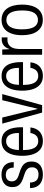

<svg xmlns="http://www.w3.org/2000/svg" viewBox="950 -1524 584 2523"><g transform="rotate(-90 1241.5 -262.0)"><path d="M209 10Q168 10 135.5 -1Q103 -12 80 -33.5Q57 -55 44.5 -86.5Q32 -118 32 -159H104Q106 -122 118 -97Q130 -72 153.5 -59.5Q177 -47 210 -47Q257 -47 281 -69.5Q305 -92 305 -131Q305 -162 292.5 -181.5Q280 -201 256 -214Q232 -227 193 -239Q147 -252 113.5 -270.5Q80 -289 62.5 -318Q45 -347 45 -392Q45 -437 65 -468.5Q85 -500 122 -517Q159 -534 208 -534Q258 -534 295 -516Q332 -498 352.5 -462.5Q373 -427 373 -373H302Q300 -409 289 -432Q278 -455 257.5 -466Q237 -477 207 -477Q163 -477 141.5 -455.5Q120 -434 120 -398Q120 -370 133 -351Q146 -332 171 -320Q196 -308 232 -298Q279 -284 312.5 -265Q346 -246 363.5 -216Q381 -186 381 -138Q381 -91 360.5 -58Q340 -25 301 -7.5Q262 10 209 10Z M650 10Q585 10 542 -23Q499 -56 477.5 -116.5Q456 -177 456 -261Q456 -345 477 -406Q498 -467 540.5 -500Q583 -533 648 -533Q716 -533 757.5 -498Q799 -463 816.5 -399.5Q834 -336 831 -251H531Q532 -178 546.5 -134Q561 -90 587.5 -70.5Q614 -51 650 -51Q696 -51 722 -78.5Q748 -106 756 -154H829Q822 -97 797.5 -61Q773 -25 735 -7.5Q697 10 650 10ZM531 -292 523 -305H765L757 -291Q757 -361 743 -400.5Q729 -440 704.5 -456.5Q680 -473 648 -473Q614 -473 588.5 -455Q563 -437 548 -397.5Q533 -358 531 -292Z M1024 0 879 -524H959L1036 -209L1071 -62H1075L1110 -209L1187 -524H1267L1122 0Z M1506 10Q1441 10 1398 -23Q1355 -56 1333.5 -116.5Q1312 -177 1312 -261Q1312 -345 1333 -406Q1354 -467 1396.5 -500Q1439 -533 1504 -533Q1572 -533 1613.5 -498Q1655 -463 1672.5 -399.5Q1690 -336 1687 -251H1387Q1388 -178 1402.5 -134Q1417 -90 1443.5 -70.5Q1470 -51 1506 -51Q1552 -51 1578 -78.5Q1604 -106 1612 -154H1685Q1678 -97 1653.5 -61Q1629 -25 1591 -7.5Q1553 10 1506 10ZM1387 -292 1379 -305H1621L1613 -291Q1613 -361 1599 -400.5Q1585 -440 1560.5 -456.5Q1536 -473 1504 -473Q1470 -473 1444.5 -455Q1419 -437 1404 -397.5Q1389 -358 1387 -292Z M1784 0V-524H1853L1857 -433H1861Q1876 -483 1909.5 -507Q1943 -531 1987 -531Q1994 -531 2000 -531Q2006 -531 2012 -530V-454Q2006 -455 1998.5 -455.5Q1991 -456 1983 -456Q1944 -456 1917.5 -439Q1891 -422 1876.5 -390Q1862 -358 1860 -312V0Z M2242 9Q2193 9 2156 -9.5Q2119 -28 2093 -63.5Q2067 -99 2054 -149Q2041 -199 2041 -262Q2041 -345 2063.5 -406Q2086 -467 2131 -500Q2176 -533 2242 -533Q2291 -533 2328.5 -514.5Q2366 -496 2391.5 -461Q2417 -426 2430 -376Q2443 -326 2443 -262Q2443 -179 2420.5 -118Q2398 -57 2353.5 -24Q2309 9 2242 9ZM2242 -55Q2280 -55 2308 -76Q2336 -97 2351 -142.5Q2366 -188 2366 -262Q2366 -317 2357.5 -356.5Q2349 -396 2333 -421Q2317 -446 2294 -458Q2271 -470 2242 -470Q2205 -470 2177 -449Q2149 -428 2133.5 -382.5Q2118 -337 2118 -261Q2118 -206 2126.5 -167Q2135 -128 2151 -103Q2167 -78 2190 -66.5Q2213 -55 2242 -55Z"/></g></svg>

Font: Mona Sans SemiCondensed
Style: Regular
Weight: 400
Width: 4
Designer: Deni Anggara
Foundry: GitHub
Version: Version 2.000